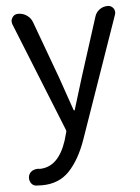

<svg xmlns="http://www.w3.org/2000/svg" viewBox="-54 -583 630 862"><g transform="rotate(-5 260.5 -152.0)"><path d="M100.6 236.3Q85.9 236.3 73.2 235.4Q57.6 233.4 49.8 219.2Q42 205.1 45.9 189.5Q49.8 174.8 62.5 167.5Q75.2 160.2 91.8 161.1Q93.8 162.1 95.7 162.1Q180.7 162.1 218.8 44.9L228.5 10.7Q231.4 3.9 228.5 -2.9L30.3 -496.1Q28.3 -502.9 28.3 -508.8Q28.3 -517.6 34.2 -526.4Q43 -540 60.5 -540Q82 -540 99.6 -527.8Q117.2 -515.6 124 -496.1L218.8 -238.3Q256.8 -127 270.5 -88.9Q271.5 -85.9 273.9 -85.9Q276.4 -85.9 276.4 -88.9Q282.2 -106.4 297.9 -159.2Q313.5 -211.9 322.3 -238.3L405.3 -498Q411.1 -516.6 427.2 -528.3Q443.4 -540 463.9 -540Q479.5 -540 489.3 -527.3Q495.1 -518.6 495.1 -508.8Q495.1 -503.9 493.2 -498L302.7 47.9Q271.5 136.7 224.1 186.5Q176.8 236.3 100.6 236.3Z"/></g></svg>

Font: Gen Jyuu Gothic P Regular
Style: Regular
Weight: 400
Designer: [Source Han Sans]
Ryoko NISHIZUKA  (kana & ideographs); Paul D. Hunt (Latin, Greek & Cyrillic); Wenlong ZHANG  (bopomofo
Version: Version 1.002.20150607